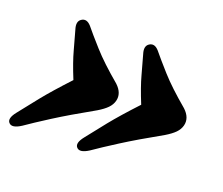

<svg xmlns="http://www.w3.org/2000/svg" viewBox="-81 -575 772 664"><g transform="rotate(20 305.0 -243.0)"><path d="M575 -232.5Q571 -217.5 559 -205.2Q547 -193 525.5 -180Q439 -131.5 384.8 -97Q330.5 -62.5 299 -40.5Q267 -20 254.5 -34.5Q242.5 -48 265 -76Q289.5 -107.5 322.5 -148.5Q355.5 -189.5 411.5 -249.5Q388 -307 377.5 -346.2Q367 -385.5 358 -416.5Q349.5 -443.5 365 -454Q382.5 -466 400.5 -446Q420.5 -421.5 456.2 -381.5Q492 -341.5 554.5 -289Q583 -262.5 575 -232.5ZM325.5 -232.5Q321.5 -217.5 309.5 -205.2Q297.5 -193 276 -180Q189.5 -131.5 135.2 -97Q81 -62.5 49.5 -40.5Q17.5 -20 5 -34.5Q-7 -48 15.5 -76Q40 -107.5 73 -148.5Q106 -189.5 162 -249.5Q138.5 -307 128 -346.2Q117.5 -385.5 108.5 -416.5Q100 -443.5 115.5 -454Q133 -466 151 -446Q171 -421.5 206.8 -381.5Q242.5 -341.5 305 -289Q333.5 -262.5 325.5 -232.5Z"/></g></svg>

Font: Fraunces 72pt Soft Black
Style: Italic
Weight: 900
Italic angle: -16°
Version: Version 1.000;[b76b70a41]